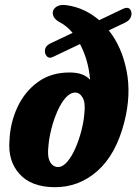

<svg xmlns="http://www.w3.org/2000/svg" viewBox="-20 -751 554 780"><path d="M485 -255Q451.5 -123.5 375.8 -56.5Q300 10.5 200.5 9.5Q106.5 8.5 59 -44.5Q11.5 -97.5 18.5 -180.5Q21.5 -252.5 51 -315.8Q80.5 -379 134.2 -418Q188 -457 264 -456.5Q319 -456.5 346 -427Q339.5 -507 305 -572L195.5 -520Q181.5 -513 173.2 -519.8Q165 -526.5 163 -537Q158.5 -562 185.5 -575L275 -617.5Q252 -645 225.5 -659Q205 -670 198.5 -682.2Q192 -694.5 195.5 -706.5Q199.5 -719 213.8 -726.2Q228 -733.5 253.5 -729.5Q325.5 -718.5 383 -669L478.5 -714.5Q494.5 -722 503 -717.5Q511.5 -713 513.5 -702Q516 -690.5 510 -678.5Q504 -666.5 488 -659L422 -627.5Q475 -561 494.2 -463.5Q513.5 -366 485 -255ZM214.5 -72.5Q234.5 -72 253 -93.5Q271.5 -115 286.2 -148.8Q301 -182.5 310.5 -219.5Q320 -256.5 322.5 -287.5Q328 -332.5 316.2 -353.5Q304.5 -374.5 286 -375Q265 -375 246.2 -353.5Q227.5 -332 212.8 -298.2Q198 -264.5 188.8 -227.5Q179.5 -190.5 177 -160.5Q171.5 -116.5 182.5 -95Q193.5 -73.5 214.5 -72.5Z"/></svg>

Font: Fraunces 144pt SuperSoft
Style: Bold Italic
Weight: 700
Italic angle: -16°
Version: Version 1.000;[0bf87f6ff]